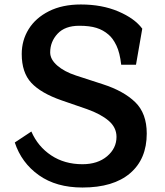

<svg xmlns="http://www.w3.org/2000/svg" viewBox="-20 -819 738 857"><path d="M521 -530Q515 -584 499.5 -616Q484 -648 465 -664Q441 -685 410.5 -694.5Q380 -704 334 -704Q270 -704 237 -668.5Q204 -633 204 -585Q204 -554 235.5 -526.5Q267 -499 319 -482L439 -443Q532 -413 583.5 -363Q635 -313 635 -223Q635 -109 560.5 -45.5Q486 18 348 18Q231 18 153.5 -37Q76 -92 46 -183L120 -232Q149 -165 208.5 -125.5Q268 -86 348 -86Q416 -86 458 -121.5Q500 -157 500 -208Q500 -250 465 -280Q430 -310 368 -332L255 -371Q163 -403 120 -449Q77 -495 77 -578Q77 -639 108 -689Q139 -739 198.5 -769Q258 -799 341 -799Q435 -799 508 -768Q581 -737 615 -691L587 -530Z"/></svg>

Font: RocknRoll One
Style: Regular
Weight: 400
Designer: Fontworks Inc.
Foundry: Fontworks Inc.
Version: Version 1.100